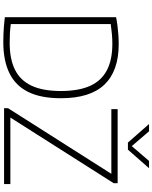

<svg xmlns="http://www.w3.org/2000/svg" viewBox="110 -1094 990 1251"><g transform="rotate(90 605.5 -469.0)"><path d="M255.5 5Q228.5 5 203.5 4Q178.5 3 151.8 1Q125 -1 92.5 -5V-730Q120.5 -735.5 150.2 -739.2Q180 -743 209.8 -745Q239.5 -747 267.5 -747Q442.5 -747 531.5 -654.2Q620.5 -561.5 620.5 -370Q620.5 -240 579.5 -157.2Q538.5 -74.5 457 -34.8Q375.5 5 255.5 5ZM260 -36.5Q364.5 -36.5 434.2 -70.8Q504 -105 538.8 -178.8Q573.5 -252.5 573.5 -370Q573.5 -486.5 539.8 -560.8Q506 -635 437.8 -670.2Q369.5 -705.5 266.5 -705.5Q236 -705.5 204 -702.8Q172 -700 137.5 -695V-44Q165.5 -40 194.5 -38.2Q223.5 -36.5 260 -36.5ZM685.5 0V-26L1122 -713L1128.5 -699H691.5V-740H1174V-714L737.5 -27L731 -41H1180V0ZM909.5 -807 788.5 -944.5H836L939.5 -824H925.5L1029 -944.5H1076.5L955.5 -807Z"/></g></svg>

Font: Encode Sans SC Condensed Thin ExtraLight
Style: Regular
Weight: 250
Version: Version 3.002